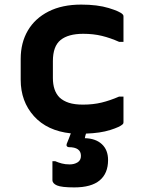

<svg xmlns="http://www.w3.org/2000/svg" viewBox="-20 -570 640 835"><path d="M333 -550Q404 -550 453 -535Q502 -520 513 -508Q517 -505 517 -499V-388H498Q460 -405 423 -414Q386 -423 342 -423Q277 -423 243.5 -396Q210 -369 210 -304V-231Q210 -175 239 -146Q255 -131 279.5 -123Q304 -115 341 -115Q385 -115 422 -124Q459 -133 498 -150H517V-38Q517 -33 514 -30Q502 -18 459 -4.5Q416 9 354 11Q352 17 351 21L349 31Q396 32 423 57Q450 82 450 126Q450 184 413.5 214.5Q377 245 303 245Q248 245 228 236.5Q208 228 208 213V131H220Q234 137 249 141Q264 145 283 145Q303 145 317.5 136Q332 127 332 108Q332 70 279 70Q274 70 271 66Q268 62 270 56Q275 44 279.5 32.5Q284 21 288 10Q185 -1 127.5 -65Q70 -129 70 -223V-314Q70 -384 101 -437Q132 -490 191 -520Q250 -550 333 -550Z"/></svg>

Font: Recursive Mn Lnr St
Style: Bold
Weight: 700
Monospace: yes
Version: Version 1.079;hotconv 1.0.112;makeotfexe 2.5.65598; ttfautoh